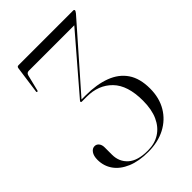

<svg xmlns="http://www.w3.org/2000/svg" viewBox="-211 -790 890 890"><g transform="rotate(-45 234.0 -345.0)"><path d="M171.5 -377 170 -381Q174.5 -381 181 -381Q187.5 -381 193.8 -381Q200 -381 203 -381Q274.5 -381 327 -361.2Q379.5 -341.5 407.8 -300Q436 -258.5 436 -192.5Q436 -131 409 -85.5Q382 -40 334 -15Q286 10 222.5 10Q161 10 117.8 -8.2Q74.5 -26.5 52 -58.2Q29.5 -90 29.5 -131Q29.5 -156.5 39.8 -171Q50 -185.5 65 -185.5Q77.5 -185.5 85.8 -175.2Q94 -165 94 -148V-100.5Q94 -53.5 126.8 -24.5Q159.5 4.5 226 4Q270.5 4 303.5 -17Q336.5 -38 354.8 -78Q373 -118 373 -176Q373 -276 325.8 -324.5Q278.5 -373 201 -373H170Q166.5 -373 165.2 -374.2Q164 -375.5 164 -378Q164 -379 165 -380.5Q166 -382 169.5 -386L398 -652L399 -648H96.5Q91 -648 86.2 -645Q81.5 -642 79.5 -634L60 -555Q59.5 -553 57.8 -552Q56 -551 55 -551Q53.5 -551 52.5 -552.8Q51.5 -554.5 52 -556.5L70.5 -689.5Q71 -694 73.2 -697Q75.5 -700 81 -700H439.5Q442.5 -700 444.2 -698.8Q446 -697.5 446 -694Q446 -692 444.2 -689.2Q442.5 -686.5 439 -681.5Z"/></g></svg>

Font: Fraunces 120pt Light
Style: Regular
Weight: 300
Version: Version 1.000;[b76b70a41]